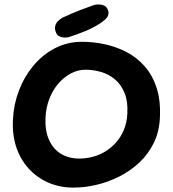

<svg xmlns="http://www.w3.org/2000/svg" viewBox="-20 -846 786 873"><path d="M314 7Q251 7 199 -16Q147 -39 109.5 -80.5Q72 -122 53.5 -178.5Q35 -235 39 -303Q42 -371 66 -434Q90 -497 131.5 -547Q173 -597 229.5 -626.5Q286 -656 353 -656Q404 -656 455.5 -645Q507 -634 554 -610Q601 -586 637 -545.5Q673 -505 692 -447Q711 -389 707 -310Q704 -246 679 -195.5Q654 -145 613.5 -107Q573 -69 522.5 -43.5Q472 -18 418.5 -5.5Q365 7 314 7ZM341 -125Q370 -125 400 -132.5Q430 -140 457.5 -156.5Q485 -173 507 -197.5Q529 -222 543 -255Q557 -288 559 -329Q562 -385 546.5 -423Q531 -461 503.5 -484.5Q476 -508 440.5 -518.5Q405 -529 369 -529Q333 -529 301 -511.5Q269 -494 244 -464.5Q219 -435 204 -395.5Q189 -356 187 -312Q184 -253 202.5 -211Q221 -169 256.5 -147Q292 -125 341 -125ZM292 -677Q292 -677 285.5 -676Q279 -675 269.5 -675.5Q260 -676 250.5 -680.5Q241 -685 236 -695Q228 -712 230.5 -725Q233 -738 240.5 -746.5Q248 -755 255.5 -760Q263 -765 263 -765Q312 -788 346.5 -801Q381 -814 410 -824Q410 -824 416.5 -825Q423 -826 432.5 -825.5Q442 -825 451.5 -821.5Q461 -818 467 -808Q474 -797 473.5 -787Q473 -777 469 -770.5Q465 -764 461 -760Q457 -756 457 -756Q439 -741 417 -728.5Q395 -716 372.5 -706.5Q350 -697 329 -689.5Q308 -682 292 -677Z"/></svg>

Font: Sour Gummy Black SemiBold
Style: Regular
Weight: 600
Version: Version 1.000